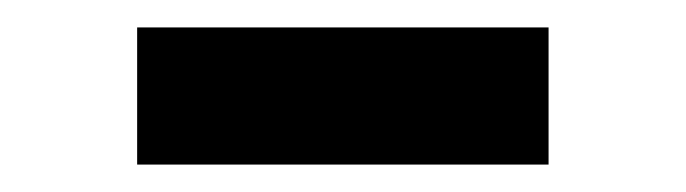

<svg xmlns="http://www.w3.org/2000/svg" viewBox="-20 -420 500 140"><path d="M80 -400H380V-300H80Z"/></svg>

Font: SB Skate blade
Style: Regular
Weight: 400
Designer: Valerio Brotto (Silverblur_type)
Version: Version 1.003